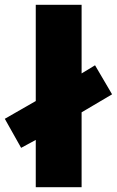

<svg xmlns="http://www.w3.org/2000/svg" viewBox="-35 -780 487 800"><path d="M114 0V-197L53 -164L-15 -285L114 -359V-760H305V-474L361 -508L432 -387L305 -312V0Z"/></svg>

Font: Noto Sans Meetei Mayek Black
Style: Regular
Weight: 900
Designer: Monotype Design Team and Neelakash Kshetrimayum
Foundry: Monotype Imaging Inc.
Version: Version 2.002; ttfautohint (v1.8.4.7-5d5b)